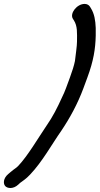

<svg xmlns="http://www.w3.org/2000/svg" viewBox="-58 -751 509 979"><path d="M35.1 190.3 44.6 181.5C57 171.7 73.5 162.8 95.2 139.4C157.5 74.3 206.6 -15.9 255.4 -85.4C297.6 -148.1 338 -221.7 367.3 -301L387.6 -356C419 -440.9 428.6 -501.9 430.1 -569.2C430.4 -584.2 430.6 -597.2 430.1 -608.5C428.5 -647.3 423.4 -680.7 405.1 -709.7L400.1 -717.7C395 -725.8 385.3 -731 373.3 -731C333.8 -731 296.6 -682.3 313.6 -655.3L318.7 -647.3C337.6 -617.4 334.9 -583.8 334.6 -538.3C334.8 -517.6 327.2 -467.6 324.1 -439.7C319.6 -416.9 310.3 -387.6 298.6 -356L278.7 -302C272.5 -285.3 266.3 -270.7 258.2 -254.5C234.6 -201.9 209.2 -152.9 180.8 -112.6C133.6 -42.6 84.1 42.7 35.4 94.5C23.4 107.1 18.6 107.1 -4.1 126.3L-15.7 136.2C-41.7 157.8 -42.3 185 -31.7 197.4C-20.8 210 9.3 214.5 35.1 190.3Z"/></svg>

Font: Just Breathe
Style: BdObl7
Weight: 400
Foundry: Cannot Into Space Fonts
Version: Version 0.72